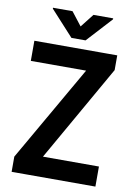

<svg xmlns="http://www.w3.org/2000/svg" viewBox="-97 -964 724 1026"><g transform="rotate(10 264.5 -451.0)"><path d="M494.6 -108.9V0H76.7V-108.9ZM487.8 -630.9 128.9 0H40V-82.5L400.9 -710.9H487.8ZM441.4 -710.9V-601.6H38.1V-710.9ZM211.4 -901.9 268.1 -829.1 325.2 -901.9H432.1V-896.5L307.1 -760.3H230.5L105.5 -897V-901.9Z"/></g></svg>

Font: Roboto Condensed SemiBold
Style: Regular
Weight: 600
Designer: Christian Robertson
Foundry: Google
Version: Version 3.008; 2023